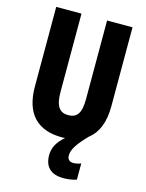

<svg xmlns="http://www.w3.org/2000/svg" viewBox="-138 -797 850 1116"><g transform="rotate(15 287.0 -238.5)"><path d="M352 101C352 68 373 31 436 -34C489 -74 517 -142 517 -238V-714H364V-242C364 -155 340 -124 287 -124C237 -124 210 -156 210 -241V-714H58V-235C58 -70 139 10 286 10C292 10 299 10 305 9C261 47 241 85 241 128C241 195 275 237 356 237C380 237 412 233 434 225V127C424 133 401 137 388 137C367 137 352 126 352 101Z"/></g></svg>

Font: Noto Sans Georgian ExtraCondensed ExtraBold
Style: Regular
Weight: 800
Width: 2
Designer: Monotype Design Team, Akaki Razmadze
Foundry: Google LLC
Version: Version 2.005